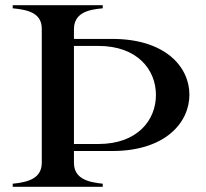

<svg xmlns="http://www.w3.org/2000/svg" viewBox="-20 -720 795 740"><path d="M265 -93V-138H413C615 -138 710 -246 710 -355C710 -464 615 -570 413 -570H265V-607C265 -667 314 -683 376 -688V-700H29V-688C94 -682 142 -667 141 -607V-93C141 -34 92 -18 29 -12V0H376V-12C314 -18 265 -34 265 -93ZM265 -165V-543H359C509 -543 581 -452 581 -354C581 -256 509 -165 359 -165Z"/></svg>

Font: Sprat Medium
Style: Regular
Weight: 500
Designer: Ethan Nakache
Foundry: Collletttivo
Version: Version 2.000;Glyphs 3.2 (3217)